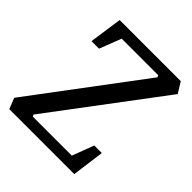

<svg xmlns="http://www.w3.org/2000/svg" viewBox="-187 -765 882 882"><g transform="rotate(45 253.5 -324.0)"><path d="M15 0 -6 -53 393 -585 388 -594H151L110 -488H61L84 -648H481L513 -596L111 -61L116 -52H369L409 -158H458L437 0Z"/></g></svg>

Font: Faustina Medium
Style: Italic
Weight: 500
Italic angle: -8°
Designer: Alfonso Garcia
Foundry: http://www.omnibus-type.com
Version: Version 1.200